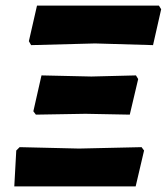

<svg xmlns="http://www.w3.org/2000/svg" viewBox="-20 -665 595 685"><path d="M91 -504 83 -518 112 -645H547L555 -632L526 -504L319 -510ZM108 -256 99 -268 128 -396 306 -392 465 -396 473 -383 443 -256 285 -259ZM31 0 38 -128 50 -140 262 -135 485 -140 494 -128 464 0Z"/></svg>

Font: Alegreya Sans ExtraBold
Style: Italic
Weight: 800
Italic angle: -7°
Designer: Juan Pablo del Peral
Foundry: Huerta Tipografica
Version: Version 2.007